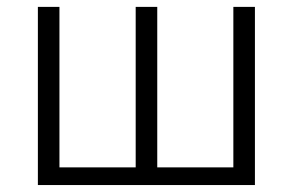

<svg xmlns="http://www.w3.org/2000/svg" viewBox="-20 -532 835 552"><path d="M650.9 -50.8V-512.2H712.9V0H88.9V-512.2H150.9V-50.8H370.1V-512.2H432.1V-50.8Z"/></svg>

Font: Clear Sans Light
Style: Regular
Weight: 300
Foundry: Intel Corporation
Version: Version 1.00